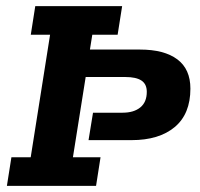

<svg xmlns="http://www.w3.org/2000/svg" viewBox="-20 -603 649 623"><path d="M2.4 0 17 -92.6H79.6L142.5 -490.4H79.9L94.4 -583H376.3L361.7 -490.4H279.5L271.8 -442.2H433.8Q513 -442.2 555.4 -410.4Q597.8 -378.7 597.8 -315.4Q597.8 -233.2 546.9 -190.7Q496 -148.3 407 -148.3H267.3L281.8 -237.3H377.8Q414.3 -237.3 435.3 -254.5Q456.3 -271.6 456.3 -305.1Q456.3 -330.2 438.9 -341.7Q421.5 -353.1 386.7 -353.1H258L216.6 -92.6H306.2L291.7 0Z"/></svg>

Font: Rokkitt SemiBold
Style: Italic
Weight: 600
Italic angle: -9°
Designer: Vernon Adams
Foundry: Vernon Adams
Version: Version 3.103